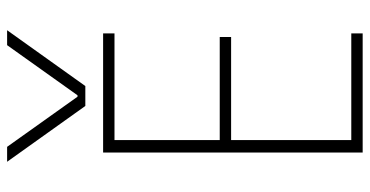

<svg xmlns="http://www.w3.org/2000/svg" viewBox="-270 -770 1040 540"><g transform="rotate(-90 250.0 -500.0)"><path d="M65 -1000H107L248 -802H252L393 -1000H435L278 -780H222ZM91 0V-730H426V-698H126V-402H416V-370H126V-32H426V0Z"/></g></svg>

Font: M PLUS Code Latin ExtraLight
Style: Regular
Weight: 250
Designer: Coji Morishita
Foundry: UNDERFOREST DESIGN
Version: Version 1.002; ttfautohint (v1.8.3)